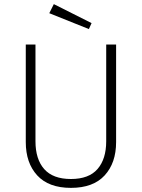

<svg xmlns="http://www.w3.org/2000/svg" viewBox="-20 -900 688 931"><path d="M543 -211Q543 -110 487.5 -49.5Q432 11 324 11Q216 11 160.5 -49.5Q105 -110 105 -211V-684H152V-215Q152 -128 194.5 -80Q237 -32 324 -32Q411 -32 453 -80.5Q495 -129 495 -215V-684H543ZM424 -788 411 -759 219 -836 241 -880Z"/></svg>

Font: FiraGO ExtraLight
Style: Regular
Weight: 200
Designer: bBox Type
Foundry: bBox Type GmbH
Version: Version 1.001